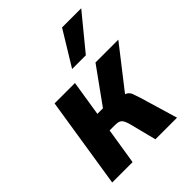

<svg xmlns="http://www.w3.org/2000/svg" viewBox="-211 -877 999 999"><g transform="rotate(-45 289.0 -377.5)"><path d="M30 0 109 -503H259L228 -307H269L410 -503H578L379 -248L377 -284Q404 -279 415 -271Q426 -263 431.5 -248.5Q437 -234 445 -209L507 0H348L309 -153Q304 -170 298 -180.5Q292 -191 282 -196Q272 -201 254 -201H212L180 0ZM300 -565 416 -755H557L401 -565Z"/></g></svg>

Font: Nunito Sans 7pt Condensed ExtraBold
Style: Italic
Weight: 800
Width: 3
Italic angle: -9°
Designer: Vernon Adams
Foundry: Vernon Adams
Version: Version 3.101;gftools[0.9.27]